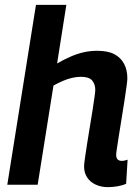

<svg xmlns="http://www.w3.org/2000/svg" viewBox="-20 -760 577 790"><path d="M458 -123Q458 -110 464 -104Q470 -98 482 -98Q487 -98 493 -99.5Q499 -101 505 -103L499 -4Q484 3 463.5 6.5Q443 10 424 10Q396 10 373.5 -0.5Q351 -11 338.5 -30Q326 -49 326 -75Q326 -85 329.5 -109Q333 -133 338 -166Q343 -199 349 -234Q355 -269 360 -301.5Q365 -334 368.5 -358Q372 -382 372 -390Q372 -414 359 -429Q346 -444 313 -444Q295 -444 276 -439.5Q257 -435 238.5 -427Q220 -419 200 -408L135 0H10L128 -740H253L215 -499Q245 -516 271.5 -527.5Q298 -539 324.5 -545Q351 -551 380 -551Q424 -551 450.5 -537Q477 -523 490.5 -497.5Q504 -472 504 -438Q504 -428 500.5 -403Q497 -378 492 -345Q487 -312 481 -276Q475 -240 470 -207.5Q465 -175 461.5 -152.5Q458 -130 458 -123Z"/></svg>

Font: Georama ExtraCondensed Thin SemiBold
Style: Italic
Weight: 600
Italic angle: -9°
Version: Version 1.001